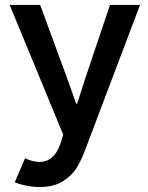

<svg xmlns="http://www.w3.org/2000/svg" viewBox="-20 -541 597 774"><path d="M39.6 193.8 81.1 96.7Q94.7 104 110.4 107.9Q126 111.8 139.6 111.8Q198.2 111.8 223.1 39.1L234.9 2L19 -521H142.1L253.9 -216.3L287.1 -123H291L320.8 -216.3L423.3 -521H544.4L322.3 65.9Q307.6 105 289.3 135.3Q271 165.5 234.1 189.2Q197.3 212.9 139.6 212.9Q111.8 212.9 84 207Q56.2 201.2 39.6 193.8Z"/></svg>

Font: Reddit Sans SemiBold
Style: Regular
Weight: 600
Designer: Stephen Hutchings
Foundry: Reddit
Version: Version 1.013